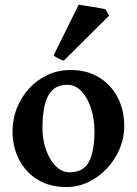

<svg xmlns="http://www.w3.org/2000/svg" viewBox="-20 -758 565 793"><path d="M493.2 -236.8Q493.2 -188 474.1 -143.1Q455.1 -98.1 421.9 -62.5Q388.7 -26.9 345.2 -6.1Q301.8 14.6 253.4 14.6Q186 14.6 136.2 -15.6Q86.4 -45.9 59.1 -98.1Q31.7 -150.4 31.7 -216.8Q31.7 -265.1 49.3 -310.3Q66.9 -355.5 99.1 -391.4Q131.3 -427.2 175.5 -448Q219.7 -468.8 272.5 -468.8Q338.9 -468.8 388.7 -438.5Q438.5 -408.2 465.8 -356Q493.2 -303.7 493.2 -236.8ZM370.1 -214.8Q370.1 -266.6 356 -310.3Q341.8 -354 316.7 -380.9Q291.5 -407.7 258.3 -407.7Q217.8 -407.7 195.3 -384.5Q172.9 -361.3 164.1 -321.3Q155.3 -281.2 155.3 -231Q155.3 -179.7 170.7 -137.7Q186 -95.7 211.4 -71Q236.8 -46.4 267.1 -46.4Q325.2 -46.4 347.7 -90.3Q370.1 -134.3 370.1 -214.8ZM243.7 -507.8Q234.9 -509.3 220.7 -516.8Q206.5 -524.4 201.2 -528.8L304.7 -738.3Q310.1 -737.8 325.7 -735.4Q341.3 -732.9 360.1 -730Q378.9 -727.1 394.5 -724.1Q410.2 -721.2 415.5 -719.7L430.7 -693.4Z"/></svg>

Font: Gentium Plus
Style: Bold
Weight: 700
Designer: Victor Gaultney, Annie Olsen, Iska Routamaa, Becca Hirsbrunner
Foundry: SIL International
Version: Version 6.101